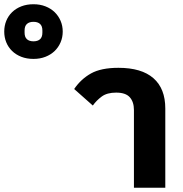

<svg xmlns="http://www.w3.org/2000/svg" viewBox="-324 -886 863 906"><path d="M308 -367Q308 -405 288.5 -427Q269 -449 224 -449Q181 -449 156 -430.5Q131 -412 114 -388L26 -466Q58 -513 105.5 -539.5Q153 -566 235 -566Q344 -566 400 -517Q456 -468 456 -374V0H308ZM-166 -691Q-146 -691 -135 -701Q-124 -711 -124 -732V-742Q-124 -763 -135 -773Q-146 -783 -166 -783Q-186 -783 -197 -773Q-208 -763 -208 -742V-732Q-208 -711 -197 -701Q-186 -691 -166 -691ZM-166 -608Q-198 -608 -223.5 -618Q-249 -628 -267 -645.5Q-285 -663 -294.5 -686.5Q-304 -710 -304 -737Q-304 -764 -294.5 -787.5Q-285 -811 -267 -828.5Q-249 -846 -223.5 -856Q-198 -866 -166 -866Q-135 -866 -109.5 -856Q-84 -846 -66 -828.5Q-48 -811 -38 -787.5Q-28 -764 -28 -737Q-28 -710 -38 -686.5Q-48 -663 -66 -645.5Q-84 -628 -109.5 -618Q-135 -608 -166 -608Z"/></svg>

Font: IBM Plex Thai
Style: Bold
Weight: 700
Designer: Mike Abbink, Paul van der Laan, Pieter van Rosmalen, Ben Mitchell, Mark Frömberg
Foundry: Bold Monday
Version: Version 1.0